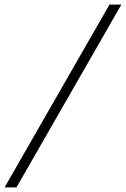

<svg xmlns="http://www.w3.org/2000/svg" viewBox="-64 -750 551 840"><path d="M467 -730 8 70H-44L415 -730Z"/></svg>

Font: Work Sans Light
Style: Italic
Weight: 300
Italic angle: -13°
Designer: Wei Huang
Foundry: Wei Huang
Version: Version 2.010; ttfautohint (v1.8.3)